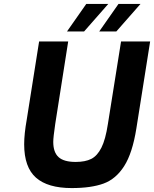

<svg xmlns="http://www.w3.org/2000/svg" viewBox="-20 -951 784 977"><path d="M103 -217Q103 -269 116 -342L179 -740H327L261 -320Q251 -252 251 -229Q251 -176 278 -151.5Q305 -127 365 -127Q414 -127 444.5 -142.5Q475 -158 496 -199.5Q517 -241 529 -320L596 -740H744L674 -298Q654 -172 612 -106Q570 -40 507 -17Q444 6 345 6Q223 6 163 -47Q103 -100 103 -217ZM419 -931H531L408 -791H321ZM583 -931H695L572 -791H485Z"/></svg>

Font: Exo
Style: Bold Italic
Weight: 700
Italic angle: -9°
Designer: Natanael Gama
Foundry: Natanael Gama
Version: Version 1.500; ttfautohint (v1.6)